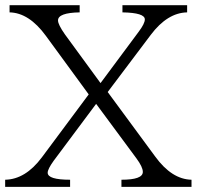

<svg xmlns="http://www.w3.org/2000/svg" viewBox="-20 -735 763 745"><path d="M723.1 -9.8H451.2V-37.6Q534.2 -37.6 534.2 -67.9Q534.2 -86.9 509.3 -120.6L353 -332L188 -110.8Q165 -78.6 165 -64.9Q165 -37.6 252 -37.6V-9.8H0V-37.6Q78.6 -39.1 142.1 -124L324.2 -368.7L158.2 -595.7Q92.8 -685.5 17.1 -687V-714.8H289.1V-687Q205.1 -685.5 205.1 -655.8Q205.1 -639.6 231.9 -601.6L370.1 -412.6L518.1 -611.8Q542 -643.6 542 -659.7Q542 -685.5 455.1 -687V-714.8H706.1V-687Q629.4 -685.5 564.9 -599.6L397.9 -377.9L582 -127.9Q646.5 -39.1 723.1 -37.6Z"/></svg>

Font: I.Ming
Style: Regular
Weight: 400
Designer: Ichiten Fonts Project
Version: Version 5.10 Mar 24, 2018